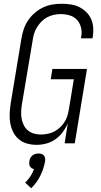

<svg xmlns="http://www.w3.org/2000/svg" viewBox="-20 -763 540 1022"><path d="M175 8Q148 8 123.5 1Q99 -6 80 -22Q61 -38 50 -60.5Q39 -83 34.5 -108Q30 -133 31.5 -159.5Q33 -186 37 -213L94 -558Q98 -582 106 -606.5Q114 -631 128.5 -653Q143 -675 163.5 -693Q184 -711 207.5 -722.5Q231 -734 256.5 -738.5Q282 -743 307 -743Q332 -743 356 -739.5Q380 -736 400.5 -726Q421 -716 438 -700Q455 -684 464.5 -662.5Q474 -641 476 -617Q478 -593 474 -568L472 -559H411L412 -566Q417 -591 411.5 -615Q406 -639 390.5 -656.5Q375 -674 351.5 -681Q328 -688 303 -688Q285 -688 266.5 -684Q248 -680 231 -671Q214 -662 200.5 -648Q187 -634 177 -618Q167 -602 161.5 -584Q156 -566 154 -549L96 -204Q93 -185 92.5 -166Q92 -147 95.5 -129Q99 -111 107.5 -95Q116 -79 129.5 -68Q143 -57 160.5 -52Q178 -47 198 -47Q215 -47 233 -50.5Q251 -54 267 -62Q283 -70 297 -82.5Q311 -95 321.5 -110.5Q332 -126 337.5 -143Q343 -160 346 -177L373 -341H250L259 -396H443L378 0H324L341 -107Q331 -83 314.5 -60.5Q298 -38 275.5 -22Q253 -6 226.5 1Q200 8 175 8ZM146 239 114 209Q130 194 142 175.5Q154 157 161 137Q154 136 148.5 132Q143 128 139.5 122.5Q136 117 135.5 110Q135 103 136 96Q137 87 141 79Q145 71 152 65Q159 59 168 56.5Q177 54 185 54Q193 54 201 56.5Q209 59 214 65Q219 71 220 79Q221 87 220 96Q213 135 194.5 172.5Q176 210 146 239Z"/></svg>

Font: Iosevka Light Oblique
Style: Regular
Weight: 300
Italic angle: -9°
Monospace: yes
Designer: Belleve Invis
Foundry: Belleve Invis
Version: Version 32.5.0; ttfautohint (v1.8.4)